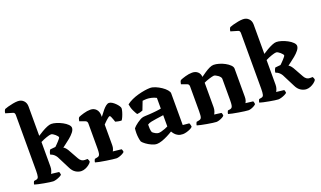

<svg xmlns="http://www.w3.org/2000/svg" viewBox="-79 -1276 2936 1756"><g transform="rotate(-20 1389.0 -398.5)"><path d="M201 0Q190 0 166.5 -3.5Q143 -7 115 -12Q87 -17 62.5 -22.5Q38 -28 26 -32Q26 -40 29.5 -49Q33 -58 36 -63L58 -67Q76 -69 81 -87.5Q86 -106 86 -146V-688Q86 -697 82 -705Q78 -713 68 -715L0 -735Q1 -749 5.5 -759Q10 -769 13 -772Q24 -777 47.5 -783.5Q71 -790 97.5 -795Q124 -800 145 -800Q179 -800 200.5 -778Q222 -756 222 -721V-435Q243 -449 268.5 -464Q294 -479 319 -489.5Q344 -500 361 -500Q383 -500 411.5 -491Q440 -482 467 -467.5Q494 -453 511.5 -435.5Q529 -418 529 -402Q529 -382 511 -359.5Q493 -337 468 -316.5Q443 -296 421 -280Q399 -264 392 -258Q398 -256 407 -248Q416 -240 428 -221L484 -121Q494 -103 507.5 -94Q521 -85 538 -85H565Q567 -81 571 -73Q575 -65 575 -54Q568 -42 551.5 -29Q535 -16 515 -8Q495 0 476 0Q448 0 421 -17Q394 -34 377 -70L314 -194Q304 -210 293.5 -219Q283 -228 274 -232.5Q265 -237 258 -239Q258 -252 263.5 -265Q269 -278 274 -284L326 -289Q333 -295 343 -305.5Q353 -316 363.5 -327Q374 -338 381 -347.5Q388 -357 388 -361Q388 -365 381.5 -373.5Q375 -382 365 -390.5Q355 -399 345 -405Q335 -411 327 -411Q313 -411 282 -400.5Q251 -390 222 -375V-135Q222 -114 216 -96.5Q210 -79 204 -71L280 -62Q282 -58 284.5 -49.5Q287 -41 287 -33Q281 -26 264.5 -18Q248 -10 230.5 -5Q213 0 201 0Z M817 0Q807 0 779.5 -3.5Q752 -7 719 -12Q686 -17 658 -22.5Q630 -28 618 -32Q618 -40 621 -48.5Q624 -57 628 -63L653 -68Q664 -70 670.5 -76Q677 -82 680 -98Q683 -114 683 -146V-388Q683 -398 678.5 -405Q674 -412 666 -415L611 -435Q613 -448 616 -457Q619 -466 625 -472Q642 -480 676.5 -490Q711 -500 742 -500Q776 -500 797.5 -477.5Q819 -455 819 -414V-402Q825 -408 836.5 -424Q848 -440 862.5 -457.5Q877 -475 893 -487.5Q909 -500 923 -500Q937 -500 953 -490Q969 -480 983.5 -465.5Q998 -451 1007 -437Q1016 -423 1016 -415Q1016 -402 1009.5 -380Q1003 -358 994 -337.5Q985 -317 978 -309Q963 -309 946 -312.5Q929 -316 919 -319Q916 -329 910.5 -344Q905 -359 899.5 -371.5Q894 -384 888 -384Q883 -384 873.5 -377Q864 -370 853 -360Q842 -350 833 -340.5Q824 -331 820 -327V-127Q820 -106 814.5 -91Q809 -76 805 -71L888 -62Q890 -59 893 -51Q896 -43 896 -33Q889 -25 874.5 -17.5Q860 -10 844 -5Q828 0 817 0Z M1210 3Q1188 3 1160 -9.5Q1132 -22 1109 -39Q1086 -56 1077 -69Q1072 -83 1068.5 -106.5Q1065 -130 1065 -154Q1065 -168 1066 -179.5Q1067 -191 1068 -200Q1074 -208 1086 -219Q1098 -230 1113.5 -241Q1129 -252 1143.5 -260Q1158 -268 1167 -270Q1176 -273 1197 -274Q1218 -275 1240 -276Q1256 -277 1271.5 -278.5Q1287 -280 1302 -281.5Q1317 -283 1329.5 -285Q1342 -287 1352 -289V-393Q1330 -405 1305 -410.5Q1280 -416 1261 -416Q1252 -416 1239.5 -415Q1227 -414 1220 -413L1188 -330Q1183 -328 1168.5 -323Q1154 -318 1132 -316Q1122 -330 1107.5 -360Q1093 -390 1088 -426Q1111 -444 1141.5 -458Q1172 -472 1205 -481Q1238 -490 1269 -495Q1300 -500 1323 -500Q1347 -500 1375.5 -488Q1404 -476 1430 -458.5Q1456 -441 1472.5 -421.5Q1489 -402 1489 -388V-79L1551 -73Q1553 -68 1556.5 -58.5Q1560 -49 1560 -36Q1551 -26 1533.5 -18Q1516 -10 1497 -5Q1478 0 1463 0Q1437 0 1418 -9.5Q1399 -19 1387 -33Q1375 -47 1368 -60Q1346 -46 1316.5 -31Q1287 -16 1258.5 -6.5Q1230 3 1210 3ZM1259 -86Q1269 -86 1286.5 -90.5Q1304 -95 1322.5 -102Q1341 -109 1352 -115V-225Q1336 -223 1318 -220Q1300 -217 1282 -215Q1257 -211 1232.5 -206.5Q1208 -202 1193 -191Q1192 -175 1193.5 -153Q1195 -131 1201 -115Q1211 -105 1228 -95.5Q1245 -86 1259 -86Z M1789 0Q1779 0 1754 -3.5Q1729 -7 1700 -12Q1671 -17 1645.5 -22.5Q1620 -28 1608 -32Q1608 -40 1611.5 -48.5Q1615 -57 1618 -63L1644 -68Q1661 -71 1667 -85.5Q1673 -100 1673 -146V-388Q1673 -397 1669 -404.5Q1665 -412 1656 -415L1601 -435Q1603 -448 1606 -457Q1609 -466 1615 -472Q1632 -480 1666.5 -490Q1701 -500 1732 -500Q1765 -500 1786 -481.5Q1807 -463 1809 -431Q1827 -444 1851 -460.5Q1875 -477 1899 -488.5Q1923 -500 1941 -500Q1964 -500 1993.5 -491.5Q2023 -483 2049.5 -468.5Q2076 -454 2093.5 -436.5Q2111 -419 2111 -402V-127Q2111 -106 2106 -91.5Q2101 -77 2096 -71L2169 -62Q2171 -58 2173.5 -50Q2176 -42 2176 -33Q2171 -26 2157 -18Q2143 -10 2128 -5Q2113 0 2101 0Q2091 0 2065 -3.5Q2039 -7 2008.5 -12Q1978 -17 1951.5 -22.5Q1925 -28 1913 -32Q1913 -41 1916.5 -49.5Q1920 -58 1923 -63L1945 -66Q1955 -68 1961.5 -74Q1968 -80 1971 -96.5Q1974 -113 1974 -146V-353Q1974 -361 1967 -370.5Q1960 -380 1949 -388Q1938 -396 1927.5 -401Q1917 -406 1911 -406Q1904 -406 1890 -402.5Q1876 -399 1860.5 -394Q1845 -389 1831 -383.5Q1817 -378 1810 -374V-135Q1810 -115 1804 -97.5Q1798 -80 1792 -71L1860 -62Q1862 -60 1864.5 -51.5Q1867 -43 1867 -33Q1862 -26 1847.5 -18Q1833 -10 1816.5 -5Q1800 0 1789 0Z M2392 0Q2381 0 2357.5 -3.5Q2334 -7 2306 -12Q2278 -17 2253.5 -22.5Q2229 -28 2217 -32Q2217 -40 2220.5 -49Q2224 -58 2227 -63L2249 -67Q2267 -69 2272 -87.5Q2277 -106 2277 -146V-688Q2277 -697 2273 -705Q2269 -713 2259 -715L2191 -735Q2192 -749 2196.5 -759Q2201 -769 2204 -772Q2215 -777 2238.5 -783.5Q2262 -790 2288.5 -795Q2315 -800 2336 -800Q2370 -800 2391.5 -778Q2413 -756 2413 -721V-435Q2434 -449 2459.5 -464Q2485 -479 2510 -489.5Q2535 -500 2552 -500Q2574 -500 2602.5 -491Q2631 -482 2658 -467.5Q2685 -453 2702.5 -435.5Q2720 -418 2720 -402Q2720 -382 2702 -359.5Q2684 -337 2659 -316.5Q2634 -296 2612 -280Q2590 -264 2583 -258Q2589 -256 2598 -248Q2607 -240 2619 -221L2675 -121Q2685 -103 2698.5 -94Q2712 -85 2729 -85H2756Q2758 -81 2762 -73Q2766 -65 2766 -54Q2759 -42 2742.5 -29Q2726 -16 2706 -8Q2686 0 2667 0Q2639 0 2612 -17Q2585 -34 2568 -70L2505 -194Q2495 -210 2484.5 -219Q2474 -228 2465 -232.5Q2456 -237 2449 -239Q2449 -252 2454.5 -265Q2460 -278 2465 -284L2517 -289Q2524 -295 2534 -305.5Q2544 -316 2554.5 -327Q2565 -338 2572 -347.5Q2579 -357 2579 -361Q2579 -365 2572.5 -373.5Q2566 -382 2556 -390.5Q2546 -399 2536 -405Q2526 -411 2518 -411Q2504 -411 2473 -400.5Q2442 -390 2413 -375V-135Q2413 -114 2407 -96.5Q2401 -79 2395 -71L2471 -62Q2473 -58 2475.5 -49.5Q2478 -41 2478 -33Q2472 -26 2455.5 -18Q2439 -10 2421.5 -5Q2404 0 2392 0Z"/></g></svg>

Font: Texturina 12pt
Style: Bold
Weight: 700
Designer: Guillermo Torres Carreño
Foundry: Omnibus-Type
Version: Version 1.002